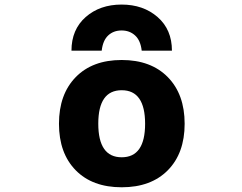

<svg xmlns="http://www.w3.org/2000/svg" viewBox="-20 -793 1040 825"><path d="M773.4 -261.2Q773.4 -134.8 701.2 -61.5Q628.9 11.7 502.9 11.7Q377 11.7 305.2 -61.5Q233.4 -134.8 233.4 -261.2Q233.4 -387.7 305.2 -461.4Q377 -535.2 502.9 -535.2Q628.9 -535.2 701.2 -461.4Q773.4 -387.7 773.4 -261.2ZM402.3 -261.7Q402.3 -117.2 502.9 -117.2Q603.5 -117.2 603.5 -261.2Q603.5 -405.3 502.9 -405.3Q402.3 -405.3 402.3 -261.7ZM718.8 -575.2H588.9Q584 -619.1 560.5 -640.6Q537.1 -662.1 502.4 -662.1Q467.8 -662.1 444.8 -640.6Q421.9 -619.1 417 -575.2H287.1Q287.1 -666 348.1 -719.7Q409.2 -773.4 502.4 -773.4Q595.7 -773.4 657.2 -719.7Q718.8 -666 718.8 -575.2Z"/></svg>

Font: GenEi Gothic M Heavy
Style: Regular
Weight: 800
Designer: o_tamon (Modified); [Source Han Sans]
Ryoko NISHIZUKA  (kana & ideographs); Paul D. Hunt (Latin, Greek & Cyrillic); Wenl
Version: Version 1.1a;Original Version 1.004